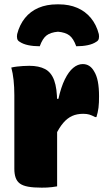

<svg xmlns="http://www.w3.org/2000/svg" viewBox="-20 -858 490 884"><path d="M212 -403H249Q261 -457 278.5 -492.5Q296 -528 317 -545.5Q338 -563 361 -563Q378 -563 391 -554.5Q404 -546 413 -530Q425 -511 430.5 -482.5Q436 -454 436 -415Q436 -400 435.5 -387Q435 -374 433.5 -362Q432 -350 429.5 -339.5Q427 -329 424 -319H418Q403 -327 391.5 -330.5Q380 -334 363 -334Q334 -334 312 -324Q290 -314 271.5 -292.5Q253 -271 236 -236ZM243 0Q231 2 219.5 3.5Q208 5 196 5.5Q184 6 172 6Q134 6 109.5 1.5Q85 -3 71.5 -13Q58 -23 52 -40Q46 -57 46 -81Q46 -115 46 -150Q46 -185 46 -219.5Q46 -254 46 -287Q46 -320 46 -354Q46 -388 46 -420Q46 -457 42.5 -489.5Q39 -522 32 -547Q45 -550 58 -551.5Q71 -553 85.5 -554Q100 -555 115 -555Q159 -555 187.5 -540Q216 -525 229.5 -488Q243 -451 243 -386Q243 -347 243 -307.5Q243 -268 243 -229Q243 -190 243 -151Q243 -112 243 -74Q243 -36 243 0ZM247 -712Q213 -709 194.5 -695Q176 -681 163 -645Q134 -645 110 -650Q86 -655 70 -666Q61 -671 59 -680.5Q57 -690 59 -701Q70 -744 95 -775Q120 -806 157.5 -822Q195 -838 243 -838H251Q298 -838 335.5 -822Q373 -806 398.5 -775Q424 -744 435 -701Q437 -690 435 -680.5Q433 -671 424 -666Q408 -655 384 -650Q360 -645 331 -645Q318 -681 299.5 -695Q281 -709 247 -712Z"/></svg>

Font: Recursive Casual Black
Style: Regular
Weight: 900
Version: Version 1.047